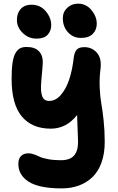

<svg xmlns="http://www.w3.org/2000/svg" viewBox="-20 -731 651 1058"><path d="M425.8 -522Q383.3 -522 354.7 -553Q326.2 -584 326.2 -630.9Q326.2 -665 350.6 -688Q375 -710.9 410.2 -710.9Q454.6 -710.9 483.9 -675.5Q513.2 -640.1 513.2 -600.1Q513.2 -567.4 491.5 -544.7Q469.7 -522 425.8 -522ZM181.2 -518.1Q137.2 -518.1 105.2 -549.3Q73.2 -580.6 73.2 -621.1Q73.2 -659.2 94.7 -682.1Q116.2 -705.1 152.8 -705.1Q201.7 -705.1 231.9 -669.4Q262.2 -633.8 262.2 -592.8Q262.2 -560.5 242.4 -539.3Q222.7 -518.1 181.2 -518.1ZM319.8 307.1Q196.8 307.1 138.9 270.8Q81.1 234.4 81.1 171.9Q81.1 144 95.7 128.9Q110.4 113.8 137.2 113.8Q150.9 113.8 167.2 119.6Q183.6 125.5 198.7 132.8Q213.9 140.1 244.6 146Q275.4 151.9 314.9 151.9Q365.7 151.9 387.9 126.2Q410.2 100.6 410.2 50.8Q410.2 34.7 404.8 -97.2Q345.7 -22 259.8 -22Q156.2 -22 100.1 -89.4Q43.9 -156.7 43.9 -296.9Q43.9 -350.6 49.3 -386Q54.7 -421.4 66.2 -439.9Q77.6 -458.5 91.6 -465.3Q105.5 -472.2 126 -472.2Q172.4 -472.2 194.6 -448.5Q216.8 -424.8 215.8 -386.2Q215.3 -370.1 213.1 -346.7Q210.9 -323.2 209.2 -304.9Q207.5 -286.6 206.3 -265.6Q205.1 -244.6 206.5 -229.5Q208 -214.4 212.4 -201.4Q216.8 -188.5 226.6 -181.6Q236.3 -174.8 251 -174.8Q286.6 -174.8 315.4 -208Q344.2 -241.2 361.6 -293.7Q378.9 -346.2 386.2 -412.1Q390.1 -444.3 403.1 -457.8Q416 -471.2 444.8 -471.2Q486.8 -471.2 513.7 -440.7Q540.5 -410.2 534.2 -354Q526.9 -300.8 529.5 -246.8Q532.2 -192.9 538.3 -160.2Q544.4 -127.4 550.8 -69.3Q557.1 -11.2 557.1 50.8Q557.1 114.7 539.6 164.1Q522 213.4 490 244.4Q458 275.4 415 291.3Q372.1 307.1 319.8 307.1Z"/></svg>

Font: Shantell Sans Bouncy
Style: Bold
Weight: 700
Designer: Stephen Nixon, Anya Danilova, Shantell Martin
Foundry: Arrow Type
Version: Version 1.006;[9816181b4]